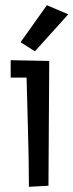

<svg xmlns="http://www.w3.org/2000/svg" viewBox="-20 -713 282 737"><path d="M59 -551 160 -693 242 -658 114 -516ZM21 -415V-482L169 -479L166 0L91 4Q91 -93 87 -229Q83 -365 82 -415Z"/></svg>

Font: Fresca
Style: Regular
Weight: 400
Designer: Iván Moreno
Foundry: Fontstage
Version: Version 1.001